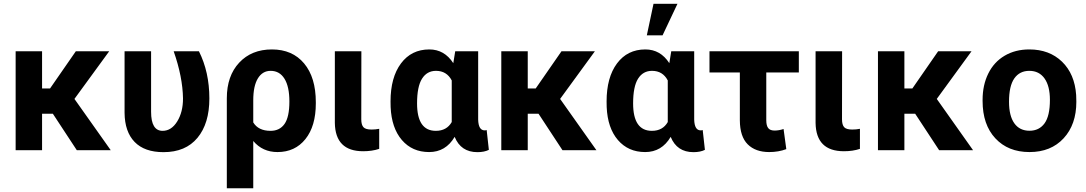

<svg xmlns="http://www.w3.org/2000/svg" viewBox="-20 -802 5799 1025"><path d="M262.2 -194.8H204.6V0H63.5V-528.3H204.6V-329.6H247.1L384.8 -528.3H563L377.4 -273.9L571.3 0H390.1Z M786.6 -528.3V-205.1Q786.6 -103.5 848.1 -103.5Q895 -103.5 926 -153.6Q957 -203.6 957 -276.4Q955.1 -391.6 907.2 -528.3H1042Q1097.7 -417 1097.7 -276.4Q1097.7 -142.6 1034.2 -66.2Q970.7 10.3 853 10.3Q751.5 10.3 698.7 -44.2Q646 -98.6 645 -199.7V-528.3Z M1431.6 -538.1Q1541 -538.1 1603.5 -463.4Q1666 -388.7 1666 -256.3V-250Q1666 -128.9 1610.6 -59.6Q1555.2 9.8 1461.4 9.8Q1381.8 9.8 1332 -49.3V203.1H1190.9V-277.3Q1190.9 -396.5 1256.8 -467.3Q1322.8 -538.1 1431.6 -538.1ZM1332 -148.4Q1359.4 -103.5 1424.3 -103.5Q1473.1 -103.5 1499 -140.4Q1524.9 -177.2 1524.9 -260.3Q1524.9 -339.4 1498.8 -381.6Q1472.7 -423.8 1424.8 -423.8Q1381.3 -423.8 1356.7 -383.5Q1332 -343.3 1332 -266.1Z M1909.2 -528.3 1908.7 -165Q1908.7 -135.7 1920.2 -123Q1931.6 -110.4 1963.4 -110.4Q1984.9 -110.4 2004.4 -114.3V-7.3Q1966.3 5.4 1918.9 5.4Q1770 5.4 1767.6 -145.5V-528.3Z M2532.7 -528.3V-163.6Q2534.2 -106 2567.4 -106Q2574.2 -106 2578.1 -107.9L2589.8 -2Q2565.4 10.3 2528.8 10.3Q2440.4 10.3 2407.2 -71.3Q2359.4 9.8 2271 9.8Q2180.7 9.8 2125.5 -54.4Q2070.3 -118.7 2065.4 -230.5L2064.9 -260.3Q2064.9 -388.7 2120.6 -463.4Q2176.3 -538.1 2272 -538.1Q2352.5 -538.1 2399.9 -464.8L2410.2 -528.3ZM2206.5 -250Q2206.5 -103.5 2306.6 -103.5Q2364.7 -103.5 2391.6 -150.4V-372.6Q2364.7 -423.8 2307.6 -423.8Q2259.3 -423.8 2232.9 -381.8Q2206.5 -339.8 2206.5 -250Z M2855 -194.8H2797.4V0H2656.2V-528.3H2797.4V-329.6H2839.8L2977.5 -528.3H3155.8L2970.2 -273.9L3164.1 0H2982.9Z M3686 -528.3V-163.6Q3687.5 -106 3720.7 -106Q3727.5 -106 3731.4 -107.9L3743.2 -2Q3718.8 10.3 3682.1 10.3Q3593.8 10.3 3560.5 -71.3Q3512.7 9.8 3424.3 9.8Q3334 9.8 3278.8 -54.4Q3223.6 -118.7 3218.8 -230.5L3218.3 -260.3Q3218.3 -388.7 3273.9 -463.4Q3329.6 -538.1 3425.3 -538.1Q3505.9 -538.1 3553.2 -464.8L3563.5 -528.3ZM3359.9 -250Q3359.9 -103.5 3460 -103.5Q3518.1 -103.5 3544.9 -150.4V-372.6Q3518.1 -423.8 3460.9 -423.8Q3412.6 -423.8 3386.2 -381.8Q3359.9 -339.8 3359.9 -250ZM3468.8 -781.7H3596.7L3517.1 -613.3H3433.1Z M4244.6 -415H4070.8V-160.2Q4070.8 -131.3 4081.1 -118.2Q4091.3 -105 4115.2 -105Q4138.2 -105 4163.1 -113.3L4177.7 -5.9Q4136.2 9.8 4086.4 9.8Q4013.2 9.8 3971.7 -31.5Q3930.2 -72.8 3929.7 -159.7V-415H3767.6V-528.3H4244.6Z M4475.6 -528.3 4475.1 -165Q4475.1 -135.7 4486.6 -123Q4498 -110.4 4529.8 -110.4Q4551.3 -110.4 4570.8 -114.3V-7.3Q4532.7 5.4 4485.4 5.4Q4336.4 5.4 4334 -145.5V-528.3Z M4865.7 -194.8H4808.1V0H4667V-528.3H4808.1V-329.6H4850.6L4988.3 -528.3H5166.5L4981 -273.9L5174.8 0H4993.7Z M5225.6 -269Q5225.6 -347.7 5255.9 -409.2Q5286.1 -470.7 5343 -504.4Q5399.9 -538.1 5475.1 -538.1Q5582 -538.1 5649.7 -472.7Q5717.3 -407.2 5725.1 -294.9L5726.1 -258.8Q5726.1 -137.2 5658.2 -63.7Q5590.3 9.8 5476.1 9.8Q5361.8 9.8 5293.7 -63.5Q5225.6 -136.7 5225.6 -262.7ZM5366.7 -258.8Q5366.7 -183.6 5395 -143.8Q5423.3 -104 5476.1 -104Q5527.3 -104 5556.2 -143.3Q5585 -182.6 5585 -269Q5585 -342.8 5556.2 -383.3Q5527.3 -423.8 5475.1 -423.8Q5423.3 -423.8 5395 -383.5Q5366.7 -343.3 5366.7 -258.8Z"/></svg>

Font: Robotiche
Style: Bold
Weight: 700
Designer: Google
Version: Version 2.001150; 2014